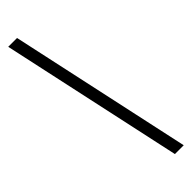

<svg xmlns="http://www.w3.org/2000/svg" viewBox="-374 -768 1124 1124"><g transform="rotate(-45 188.0 -206.0)"><path d="M347.3 361H274.3L28.3 -773H101.3Z"/></g></svg>

Font: Noto Serif Telugu
Style: Regular
Weight: 400
Designer: Jelle Bosma - Monotype Design Team
Foundry: Monotype Imaging Inc.
Version: Version 2.003